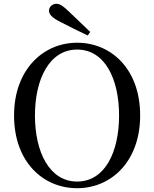

<svg xmlns="http://www.w3.org/2000/svg" viewBox="-20 -974 812 1011"><path d="M455 -806C417 -843 378 -880 343 -913C311 -944 295 -954 277 -954C255 -954 238 -937 238 -918C238 -899 253 -881 297 -859C344 -835 393 -810 442 -787ZM386 17C566 17 718 -124 718 -366C718 -610 566 -749 386 -749C207 -749 54 -607 54 -366C54 -121 207 17 386 17ZM386 -18C240 -18 164 -174 164 -366C164 -557 240 -713 386 -713C533 -713 607 -557 607 -366C607 -174 533 -18 386 -18Z"/></svg>

Font: Source Han Serif SC Medium
Style: Regular
Weight: 500
Designer: Ryoko NISHIZUKA 西塚涼子 (kana & ideographs); Frank Grießhammer (Latin, Greek & Cyrillic); Wenlong ZHANG 张文龙 (bopomofo); San
Foundry: Adobe
Version: Version 2.003;hotconv 1.1.1;makeotfexe 2.6.0